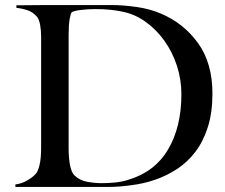

<svg xmlns="http://www.w3.org/2000/svg" viewBox="-20 -741 892 761"><path d="M41 0V-10Q66 -13 87.5 -25.5Q109 -38 121 -51Q130 -60 136.5 -86Q143 -112 143 -156V-594Q143 -621 139 -642.5Q135 -664 127 -674Q112 -692 91.5 -699.5Q71 -707 45 -710V-720Q87 -720 166 -721Q245 -721 357 -721H421Q467 -721 520.5 -713.5Q574 -706 618 -687Q708 -649 765 -570Q822 -491 822 -370Q822 -295 804 -238Q786 -181 755 -140Q724 -99 683 -72Q642 -45 596 -29Q550 -13 501 -7Q452 0 406 0ZM383 -15Q408 -15 434.5 -17.5Q461 -20 484 -27Q592 -58 645.5 -147.5Q699 -237 699 -368Q699 -425 681.5 -479.5Q664 -534 631.5 -579.5Q599 -625 555 -656Q511 -687 459 -696Q439 -700 415 -702.5Q391 -705 356 -705Q330 -705 300.5 -701.5Q271 -698 264 -692Q260 -688 256 -665Q252 -642 252 -602V-155Q252 -115 257.5 -86.5Q263 -58 275 -46Q295 -26 325.5 -20.5Q356 -15 383 -15Z"/></svg>

Font: Mulat Addis
Style: Regular
Weight: 400
Designer: Fasil fikreab
Version: Version 1.001; ttfautohint (v1.8.3)